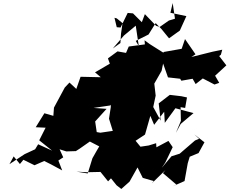

<svg xmlns="http://www.w3.org/2000/svg" viewBox="-20 -1161 1509 1263"><path d="M766 -635 746 -630 701 -562 709 -458 697 -380 722 -300 640 -288 600 -295 617 -287 606 -362 681 -445 595 -451 703 -467 758 -519 799 -633ZM416 -165 479 -167 504 -183 571 -230 633 -198 617 -171 588 -120 557 -20 483 -32 552 -28 641 -30 691 32 710 12 747 58 778 82 832 34 912 -108 884 -61 919 9 991 30 979 45 1068 -42 1052 -22 1140 53 1115 65 1194 30 1215 -87 1228 -130 1286 -154 1325 -225 1258 -277 1290 -248 1263 -237 1162 -150 1108 -133 1044 -57 1067 -91 1116 -193 1088 -234 1009 -192 1007 -219 958 -204 904 -196 872 -235 934 -276 969 -399 994 -340 1060 -426 1064 -353 1134 -449 1253 -417 1169 -346 1137 -287 1170 -366 1168 -456 1198 -451 1210 -520 1173 -528 1097 -537 1024 -481 1037 -367 988 -457 1004 -532 995 -611 1043 -695 1053 -743 1085 -652 1165 -643 1173 -630 1247 -643 1267 -608 1314 -645 1391 -605 1422 -616 1395 -663 1469 -731 1422 -792 1433 -801 1442 -834 1379 -821 1239 -786 1266 -804 1197 -904 1175 -840 1056 -819 1048 -753 1060 -811 965 -871 931 -896 933 -869 827 -855 809 -813 753 -823 690 -777 709 -724 723 -754 605 -685 643 -653 510 -656 482 -576 437 -618 406 -585 335 -453 331 -399 272 -416 215 -324 280 -321 238 -238 323 -170 231 -212 211 -179 142 -147 42 -81 70 -132 111 -82 134 -110 207 -74 271 -102 315 -80 389 -40 364 -105 396 -126 372 -179ZM748 -1040 786 -1009 776 -939 772 -878 722 -842 795 -927 873 -992 893 -858 873 -892 957 -934 1004 -1009 1043 -969 1069 -937 1092 -909 1163 -960 1206 -1055 1101 -1077 1116 -1141 1131 -1038 1091 -1026 1031 -984 1007 -991 933 -1068 913 -1015 855 -1073 820 -1076 773 -980 748 -982 733 -1044Z"/></svg>

Font: Hussar Lance
Style: Italic
Weight: 700
Foundry: Cannot Into Space Fonts, PlusOne Fonts
Version: Version 2.27